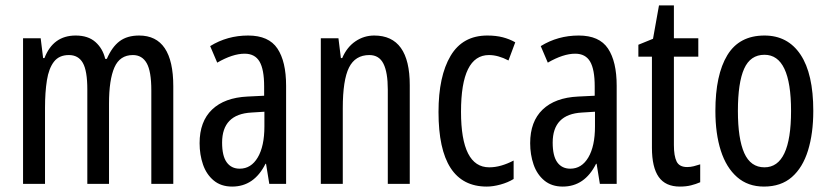

<svg xmlns="http://www.w3.org/2000/svg" viewBox="-20 -678 3061 708"><path d="M493 -547Q619 -547 619 -360V0H538V-345Q538 -415 521 -445Q504 -475 470 -475Q422 -475 402 -429.5Q382 -384 382 -296V0H302V-348Q302 -417 285.5 -446Q269 -475 234 -475Q198 -475 179 -450.5Q160 -426 153 -382Q146 -338 146 -281V0H65V-537H130L139 -464H144Q176 -547 259 -547Q305 -547 332 -523Q359 -499 368 -461H374Q393 -505 421 -526Q449 -547 493 -547Z M895 -547Q971 -547 1003 -499Q1035 -451 1035 -362V0H973L961 -74H959Q917 10 836 10Q795 10 768 -12.5Q741 -35 728.5 -71.5Q716 -108 716 -150Q716 -230 762 -274Q808 -318 893 -322L954 -325V-360Q954 -422 937 -451Q920 -480 882 -480Q838 -480 781 -447L755 -508Q818 -547 895 -547ZM907 -263Q799 -257 799 -152Q799 -103 816 -79.5Q833 -56 864 -56Q906 -56 930.5 -97.5Q955 -139 955 -212V-266Z M1360 -547Q1491 -547 1491 -364V0H1410V-348Q1410 -411 1394 -443Q1378 -475 1342 -475Q1290 -475 1267 -429Q1244 -383 1244 -279V0H1163V-537H1228L1237 -464H1242Q1259 -504 1290.5 -525.5Q1322 -547 1360 -547Z M1775 10Q1597 10 1597 -265Q1597 -397 1641.5 -472Q1686 -547 1777 -547Q1809 -547 1834 -540.5Q1859 -534 1880 -522L1855 -455Q1817 -475 1783 -475Q1680 -475 1680 -266Q1680 -61 1784 -61Q1806 -61 1828.5 -67.5Q1851 -74 1874 -86V-18Q1853 -5 1825.5 2.5Q1798 10 1775 10Z M2114 -547Q2190 -547 2222 -499Q2254 -451 2254 -362V0H2192L2180 -74H2178Q2136 10 2055 10Q2014 10 1987 -12.5Q1960 -35 1947.5 -71.5Q1935 -108 1935 -150Q1935 -230 1981 -274Q2027 -318 2112 -322L2173 -325V-360Q2173 -422 2156 -451Q2139 -480 2101 -480Q2057 -480 2000 -447L1974 -508Q2037 -547 2114 -547ZM2126 -263Q2018 -257 2018 -152Q2018 -103 2035 -79.5Q2052 -56 2083 -56Q2125 -56 2149.5 -97.5Q2174 -139 2174 -212V-266Z M2514 -62Q2526 -62 2538 -65Q2550 -68 2562 -72V-6Q2546 1 2528 5.5Q2510 10 2487 10Q2434 10 2409 -25.5Q2384 -61 2384 -133V-469H2334V-513L2388 -535L2410 -658H2465V-537H2555V-469H2465V-143Q2465 -103 2475 -82.5Q2485 -62 2514 -62Z M2979 -269Q2979 -186 2959.5 -123Q2940 -60 2900 -25Q2860 10 2797 10Q2738 10 2698 -25Q2658 -60 2638 -122.5Q2618 -185 2618 -269Q2618 -402 2662 -474.5Q2706 -547 2799 -547Q2885 -547 2932 -476.5Q2979 -406 2979 -269ZM2701 -269Q2701 -166 2724.5 -113.5Q2748 -61 2799 -61Q2897 -61 2897 -269Q2897 -476 2799 -476Q2747 -476 2724 -424.5Q2701 -373 2701 -269Z"/></svg>

Font: Noto Sans Tamil ExtraCondensed
Style: Regular
Weight: 400
Width: 2
Designer: Jelle Bosma - Monotype Design Team
Foundry: Monotype Imaging Inc.
Version: Version 2.004; ttfautohint (v1.8.4.7-5d5b)